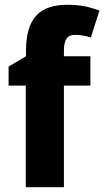

<svg xmlns="http://www.w3.org/2000/svg" viewBox="-20 -785 437 805"><path d="M359 -426V-549H248V-574C248 -618 262 -639 294 -639C319 -639 341 -634 361 -628L397 -741C355 -756 316 -765 264 -765C147 -765 89 -711 89 -570V-549L16 -506V-426H88V0H248V-426Z"/></svg>

Font: Noto Sans Myanmar SemiCondensed ExtraBold
Style: Regular
Weight: 800
Width: 4
Designer: Monotype Design Team
Foundry: Monotype Imaging Inc.
Version: Version 2.107